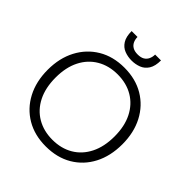

<svg xmlns="http://www.w3.org/2000/svg" viewBox="-244 -1075 1248 1248"><g transform="rotate(45 380.0 -450.5)"><path d="M380 12Q277 12 200 -33.5Q123 -79 80 -160.5Q37 -242 37 -350Q37 -457 80 -538.5Q123 -620 200 -666Q277 -712 380 -712Q484 -712 561 -666Q638 -620 680.5 -538.5Q723 -457 723 -350Q723 -242 680.5 -160.5Q638 -79 561 -33.5Q484 12 380 12ZM380 -49Q461 -49 522 -85Q583 -121 617 -188.5Q651 -256 651 -350Q651 -444 617 -511Q583 -578 522 -614Q461 -650 380 -650Q300 -650 238.5 -614Q177 -578 143 -511Q109 -444 109 -350Q109 -256 143 -188.5Q177 -121 238.5 -85Q300 -49 380 -49ZM380 -777Q345 -777 314 -789Q283 -801 264 -831Q245 -861 245 -913H299Q299 -891 307.5 -872.5Q316 -854 334 -843.5Q352 -833 380 -833Q409 -833 426.5 -843.5Q444 -854 452.5 -872.5Q461 -891 461 -913H515Q515 -861 496 -831Q477 -801 446 -789Q415 -777 380 -777Z"/></g></svg>

Font: Host Grotesk Light
Style: Regular
Weight: 300
Designer: Doukan Karapınar
Foundry: Element Type
Version: Version 1.003